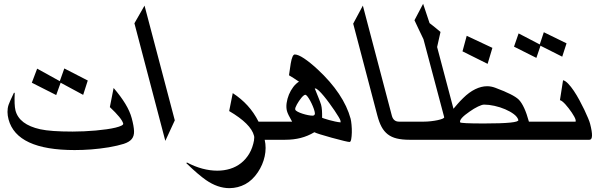

<svg xmlns="http://www.w3.org/2000/svg" viewBox="-20 -815 3218 1019"><path d="M148.9 -376 177.2 -450.7 297.4 -384.3 321.3 -451.7 445.8 -387.7 421.4 -311.5 301.8 -376 278.3 -310.5ZM679.2 -187.5Q690.4 -145.5 691.4 -119.4Q692.4 -93.3 679.2 -77.1Q666 -61 636.5 -51.5Q606.9 -42 557.1 -33.2Q508.8 -25.4 464.6 -22Q420.4 -18.6 376 -18.6Q68.8 -18.6 25.4 -181.2Q20 -201.2 19.8 -220.7Q19.5 -240.2 25.4 -258.3Q27.8 -265.6 34.9 -281.7Q42 -297.9 54.2 -323.2L58.1 -321.8Q55.2 -257.3 62 -229.5Q81.1 -153.8 193.8 -128.9Q249 -116.7 365.7 -116.7Q395 -116.7 426.5 -118.2Q458 -119.6 488.3 -122.3Q518.6 -125 545.9 -128.9Q573.2 -132.8 593.3 -137.7Q613.3 -142.6 624.5 -148.2Q635.7 -153.8 633.8 -159.7Q626.5 -187 563 -246.6L583 -348.1Q621.1 -303.7 645.3 -263.9Q669.4 -224.1 679.2 -187.5Z M907.7 -176.3 857.4 -67.4 693.4 -691.4 747.1 -785.2Z M1400.9 -73.2H1384.8Q1394.5 -30.3 1384.8 14.6Q1375 59.6 1348.6 99.1Q1319.8 142.1 1281.5 162.6Q1243.2 183.1 1197.8 183.6Q1135.3 183.6 1073.2 140.6Q1054.7 127.9 1028.6 105.7Q1002.4 83.5 968.8 50.8L972.2 47.4Q1013.7 69.3 1054.4 80.1Q1095.2 90.8 1133.3 90.8Q1169.4 90.8 1201.7 80.8Q1233.9 70.8 1259.5 50.5Q1285.2 30.3 1303.2 -0.2Q1321.3 -30.8 1328.6 -72.3H1328.1Q1329.1 -78.6 1329.3 -84Q1329.6 -89.4 1328.1 -94.7Q1312 -157.7 1196.3 -225.6L1215.3 -320.8Q1260.3 -291.5 1293.9 -254.6Q1327.6 -217.8 1352.1 -169.4H1375Z M1649.4 -224.6Q1646.5 -236.3 1640.1 -251.5Q1633.8 -266.6 1626.5 -280Q1619.1 -293.5 1612.1 -302.7Q1605 -312 1600.1 -312Q1596.7 -312 1590.8 -307.4Q1585 -302.7 1578.9 -295.2Q1572.8 -287.6 1566.7 -278.6Q1560.5 -269.5 1555.7 -260.7Q1550.8 -252 1548.3 -244.9Q1545.9 -237.8 1546.9 -233.9Q1548.3 -228 1559.6 -222.2Q1570.8 -216.3 1585.2 -211.7Q1599.6 -207 1614.3 -204.1Q1628.9 -201.2 1638.2 -201.2Q1656.2 -201.2 1649.4 -224.6ZM1786.6 -175.8Q1785.6 -180.2 1777.1 -194.6Q1768.6 -209 1755.9 -227.8Q1743.2 -246.6 1728 -267.3Q1712.9 -288.1 1698.5 -305.4Q1684.1 -322.8 1671.9 -334.2Q1659.7 -345.7 1652.8 -345.7L1650.4 -344.7L1653.3 -338.9Q1656.2 -331.5 1660.6 -320.6Q1665 -309.6 1669.7 -298.1Q1674.3 -286.6 1678.2 -276.4Q1682.1 -266.1 1684.1 -259.3Q1687.5 -246.6 1688.7 -229.2Q1689.9 -211.9 1689.5 -189.9Q1689.9 -189.5 1700.7 -185.8Q1711.4 -182.1 1726.3 -178Q1741.2 -173.8 1758.1 -170.2Q1774.9 -166.5 1787.6 -165.5Q1787.6 -168 1787.4 -170.7Q1787.1 -173.3 1786.6 -175.8ZM1840.8 -185.1Q1843.8 -173.3 1845.7 -152.6Q1847.7 -131.8 1847.2 -111.6Q1846.7 -91.3 1844 -76.4Q1841.3 -61.5 1835 -61.5Q1823.2 -61.5 1740.7 -84Q1702.6 -94.7 1679.7 -101.8Q1656.7 -108.9 1648.4 -113.3Q1613.3 -92.3 1575.4 -82.8Q1537.6 -73.2 1493.2 -73.2H1372.1L1346.2 -169.4H1530.3Q1507.3 -209 1502.9 -226.1Q1498 -245.1 1501.2 -268.1Q1504.4 -291 1513.4 -313Q1522.5 -335 1536.4 -353.3Q1550.3 -371.6 1566.9 -381.8L1562 -384.8Q1550.3 -392.6 1538.1 -400.6Q1525.9 -408.7 1513.7 -415.5L1522.9 -477.5Q1531.2 -525.9 1544.4 -525.9Q1562.5 -525.9 1594 -504.9Q1625.5 -483.9 1664.6 -447.8Q1734.4 -383.3 1778.8 -316.9Q1823.2 -250.5 1840.8 -185.1Z M2199.2 -73.2H2153.3Q2113.8 -73.2 2085.7 -80.1Q2057.6 -86.9 2037.8 -102.3Q2018.1 -117.7 2005.1 -141.8Q1992.2 -166 1982.9 -201.2L1854.5 -689.5L1905.8 -785.2L2059.6 -201.2Q2067.9 -169.4 2097.7 -169.4H2173.3Z M2593.3 -561 2567.9 -476.1 2434.6 -542.5 2457 -625ZM2731 -178.2Q2726.6 -194.3 2707.3 -209Q2688 -223.6 2661.1 -235.1Q2634.3 -246.6 2604.5 -253.2Q2574.7 -259.8 2549.3 -259.8Q2538.1 -259.8 2516.8 -249.5Q2495.6 -239.3 2472.2 -222.7Q2416.5 -184.6 2421.9 -166Q2423.3 -159.7 2548.3 -159.7Q2736.3 -159.7 2731 -178.2ZM2837.4 -73.2H2170.4L2144.5 -169.4H2229Q2247.1 -169.4 2266.6 -171.6Q2286.1 -173.8 2302.2 -177.2Q2318.4 -180.7 2328.4 -184.8Q2338.4 -189 2337.4 -193.4L2227.5 -606.9Q2215.3 -631.8 2203.4 -657.2Q2191.4 -682.6 2179.7 -707.5L2225.6 -794.9L2259.8 -692.4Q2272.9 -682.1 2289.6 -668.9Q2306.2 -655.8 2317.9 -645.5L2299.8 -564.9V-565.9L2386.7 -237.8Q2394.5 -247.1 2408 -262.7Q2421.4 -278.3 2438 -294.4Q2469.7 -325.7 2502.2 -341.6Q2534.7 -357.4 2565.4 -357.4Q2586.9 -357.4 2608.9 -349.1Q2656.2 -331.5 2687.5 -315.9Q2718.8 -300.3 2732.9 -286.6Q2763.7 -255.4 2787.1 -169.4H2811.5Z M2708 -567.4 2732.4 -637.7 2844.7 -579.1 2866.2 -644 2986.8 -585 2963.9 -514.2 2848.6 -572.3 2826.7 -507.8ZM3111.8 -158.2Q3133.8 -73.2 3108.4 -73.2H2808.6L2782.7 -169.4H3033.2Q3037.6 -169.4 3034.7 -179.7Q3033.2 -186 3027.8 -196Q3022.5 -206.1 3014.6 -217.5Q3006.8 -229 2997.8 -240.7Q2988.8 -252.4 2980 -262Q2971.2 -271.5 2963.6 -277.3Q2956.1 -283.2 2951.7 -283.2L2968.3 -389.2Q2981 -386.2 2995.6 -370.8Q3010.3 -355.5 3025.4 -333Q3040.5 -310.5 3054.9 -283.9Q3069.3 -257.3 3081.1 -232.7Q3092.8 -208 3101.1 -188Q3109.4 -168 3111.8 -158.2Z"/></svg>

Font: XB Khoramshahr
Style: Oblique
Weight: 400
Italic angle: 12°
Designer: Behnam
Foundry: Irmug
Version: Version 8.005 2009